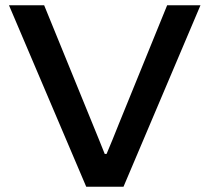

<svg xmlns="http://www.w3.org/2000/svg" viewBox="-20 -706 793 726"><path d="M306 0 14 -686H147L329 -240Q340 -214 353.5 -180Q367 -146 376 -124H383Q392 -145 405.5 -178Q419 -211 430 -239L612 -686H738L447 0Z"/></svg>

Font: Archivo SemiExpanded Medium
Style: Regular
Weight: 500
Width: 6
Designer: Hector Gatti
Foundry: Omnibus-Type
Version: Version 2.001; ttfautohint (v1.8.3)